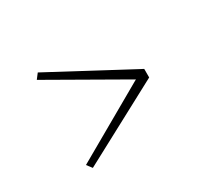

<svg xmlns="http://www.w3.org/2000/svg" viewBox="-107 -765 1064 953"><g transform="rotate(-30 425.0 -288.5)"><path d="M651.5 -264 185 -15 162.5 -44.5 589.5 -288.5 162.5 -532.5 185 -562 651.5 -313Z"/></g></svg>

Font: League Mono Wide Thin
Style: Regular
Weight: 100
Width: 8
Designer: Tyler Finck
Foundry: The League of Moveable Type / Tyler Finck
Version: Version 2.210